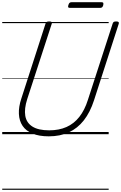

<svg xmlns="http://www.w3.org/2000/svg" viewBox="-20 -1208 1090 1728"><path d="M419 19Q332 19 273 -5.5Q214 -30 183.5 -75Q153 -120 150 -183Q147 -246 172 -321L390 -996Q393 -1006 400 -1010.5Q407 -1015 423 -1015Q437 -1015 443.5 -1010.5Q450 -1006 446 -995L225 -316Q197 -229 207.5 -166Q218 -103 271.5 -69Q325 -35 423 -35Q511 -35 578.5 -65Q646 -95 694 -156Q742 -217 771 -309L994 -996Q997 -1006 1003.5 -1010.5Q1010 -1015 1026 -1015Q1055 -1015 1049 -995L826 -305Q791 -197 734.5 -125Q678 -53 599.5 -17Q521 19 419 19ZM609 -1137Q597 -1137 594 -1143.5Q591 -1150 595 -1161Q599 -1175 605 -1181.5Q611 -1188 623 -1188H895Q907 -1188 909.5 -1181Q912 -1174 909 -1161Q906 -1149 899.5 -1143Q893 -1137 881 -1137ZM0 490H958V500H0ZM0 -20H958V0H0ZM0 -505H958V-500H0ZM0 -1010H958V-1000H0Z"/></svg>

Font: Playwrite AU VIC Guides
Style: Regular
Weight: 400
Designer: Veronika Burian, José Scaglione
Foundry: TypeTogether
Version: Version 1.003